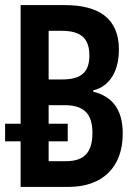

<svg xmlns="http://www.w3.org/2000/svg" viewBox="-20 -734 540 754"><path d="M61 0H249C382 0 462 -77 462 -209C462 -302 423 -355 346 -374V-379C413 -395 447 -458 447 -539C447 -662 368 -714 234 -714H61V-248H0V-179H61ZM225 -422H171V-613H222C296 -613 331 -585 331 -516C331 -450 298 -422 225 -422ZM239 -101H171V-179H246V-248H171V-321H233C311 -321 343 -286 343 -212C343 -137 312 -101 239 -101Z"/></svg>

Font: Noto Sans Mono ExtraCondensed SemiBold
Style: Regular
Weight: 600
Width: 2
Designer: Monotype Design Team
Foundry: Monotype Imaging Inc.
Version: Version 2.014